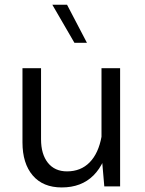

<svg xmlns="http://www.w3.org/2000/svg" viewBox="-20 -797 621 821"><path d="M493.6 -505.4H414V-139L426 0H493.6ZM76.1 -188.3Q76.1 -98.2 119.9 -46.8Q163.8 4.5 244.1 4.5Q328.2 4.5 379.9 -47.1Q431.6 -98.8 450 -200.9L414.3 -213.5Q401.3 -141.6 363.5 -102.9Q325.7 -64.2 266.6 -64.2Q214 -64.2 184.7 -101Q155.5 -137.9 155.5 -201.3V-505.4H76.1ZM351.8 -613.9 266.7 -776.7H203.8L298.3 -613.9Z"/></svg>

Font: Estedad VF
Style: Regular
Weight: 100
Designer: Amin Abedi
Version: Version 7.3